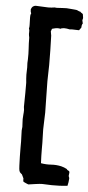

<svg xmlns="http://www.w3.org/2000/svg" viewBox="-62 -792 464 1011"><g transform="rotate(5 170.0 -286.0)"><path d="M335.9 -733.4Q337.9 -716.8 338.9 -713.9Q338.9 -710.9 337.9 -708Q336.9 -705.1 335.9 -702.1Q337.9 -692.4 339.8 -684.6Q335.9 -679.7 335 -673.3Q334 -667 334 -662.1Q331.1 -658.2 328.6 -654.8Q326.2 -651.4 323.2 -647.5Q303.7 -647.5 293.9 -648.4Q284.2 -649.4 274.4 -647.5Q257.8 -651.4 245.1 -651.4Q232.4 -651.4 224.6 -646.5Q219.7 -648.4 210.9 -648.4Q203.1 -648.4 195.8 -646.5Q188.5 -644.5 180.7 -642.6Q178.7 -638.7 178.2 -635.3Q177.7 -631.8 175.8 -628.9Q176.8 -623 177.7 -617.7Q178.7 -612.3 179.7 -606.4Q182.6 -528.3 182.6 -451.2Q182.6 -428.7 181.6 -407.7Q180.7 -386.7 180.7 -365.2Q180.7 -323.2 182.1 -282.2Q183.6 -241.2 183.6 -200.2Q183.6 -177.7 182.1 -155.8Q180.7 -133.8 180.7 -111.3Q180.7 -92.8 181.6 -75.2Q182.6 -57.6 182.6 -39.1V-7.8Q182.6 10.7 183.1 29.3Q183.6 47.9 184.6 67.4Q211.9 72.3 238.8 70.3Q265.6 68.4 292 74.2Q299.8 76.2 307.6 79.1Q315.4 82 322.3 85.9Q325.2 91.8 331.5 93.8Q337.9 95.7 337.9 103.5Q337.9 108.4 336.9 112.3Q335.9 116.2 335.9 120.1Q335.9 124 337.9 127.4Q339.8 130.9 339.8 134.8Q339.8 140.6 337.9 154.3Q335.9 168 334 173.8Q306.6 176.8 288.6 177.2Q270.5 177.7 251 177.7Q238.3 177.7 226.1 176.8Q213.9 175.8 201.2 175.8Q188.5 175.8 165.5 179.2Q142.6 182.6 127.9 184.6Q121.1 181.6 114.7 179.2Q108.4 176.8 101.6 172.9Q99.6 168.9 99.6 164.1Q99.6 159.2 99.6 155.3Q97.7 150.4 94.7 145Q91.8 139.6 89.8 134.8Q81.1 127.9 78.6 124.5Q76.2 121.1 75.2 117.2Q73.2 110.4 72.3 89.4Q71.3 68.4 70.8 43.5Q70.3 18.6 70.3 -4.4Q70.3 -27.3 70.3 -37.1Q70.3 -51.8 69.3 -66.4Q68.4 -81.1 68.4 -95.7Q68.4 -100.6 69.3 -105Q70.3 -109.4 70.3 -114.3Q70.3 -125 69.3 -134.8Q68.4 -144.5 68.4 -155.3Q68.4 -167 69.8 -178.7Q71.3 -190.4 71.3 -204.1Q71.3 -208 70.3 -211.9Q69.3 -215.8 69.3 -219.7Q69.3 -238.3 69.8 -256.3Q70.3 -274.4 70.3 -293.9V-347.7Q69.3 -358.4 68.4 -369.1Q67.4 -379.9 67.4 -390.6Q67.4 -400.4 67.9 -409.7Q68.4 -418.9 68.4 -428.7Q68.4 -434.6 67.9 -440.4Q67.4 -446.3 67.4 -452.1L68.4 -471.7Q69.3 -500 67.4 -527.8Q65.4 -555.7 65.4 -584Q65.4 -588.9 63.5 -594.7Q61.5 -605.5 62.5 -615.2Q63.5 -625 59.6 -634.8Q61.5 -639.6 61.5 -645.5Q61.5 -651.4 61.5 -656.2Q61.5 -665 61 -673.8Q60.5 -682.6 60.5 -692.4Q60.5 -697.3 61 -702.6Q61.5 -708 64.5 -713.9Q60.5 -721.7 60.5 -734.4Q64.5 -747.1 71.8 -751.5Q79.1 -755.9 85 -755.9Q101.6 -755.9 118.2 -754.4Q134.8 -752.9 151.4 -752.9Q168 -752.9 185.5 -755.9Q189.5 -754.9 192.9 -754.9Q196.3 -754.9 199.2 -754.9Q207 -754.9 215.3 -755.9Q223.6 -756.8 232.4 -756.8Q240.2 -757.8 248.5 -757.3Q256.8 -756.8 266.6 -755.9Q276.4 -754.9 285.2 -754.4Q293.9 -753.9 299.8 -752.9Q304.7 -752 310.1 -749Q315.4 -746.1 322.3 -745.1Q324.2 -741.2 328.6 -739.3Q333 -737.3 335.9 -733.4Z"/></g></svg>

Font: Caesar Dressing
Style: Regular
Weight: 400
Designer: Dathan Boardman
Foundry: Open Window
Version: Version 1.000